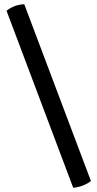

<svg xmlns="http://www.w3.org/2000/svg" viewBox="-20 -780 459 910"><path d="M327 110 11 -729Q48 -758 95 -760L411 78Q376 105 327 110Z"/></svg>

Font: Signika Negative
Style: Regular
Weight: 400
Designer: Anna Giedrys
Foundry: Anna Giedrys
Version: Version 1.001